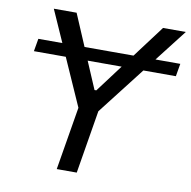

<svg xmlns="http://www.w3.org/2000/svg" viewBox="-81 -807 882 887"><g transform="rotate(10 360.0 -363.5)"><path d="M720.2 -577.8H603.7L719.8 -727.3H612.9L500.7 -577.8H271L207.4 -727.3H100.5L166.9 -577.8H54.3L44 -518.1H193.5L291.9 -296.2L242.5 0H336.3L385.3 -296.2L557.5 -518.1H709.9ZM296.2 -518.1H455.6L359.4 -389.9H350.9Z"/></g></svg>

Font: Margiela Sans Text
Style: Italic
Weight: 400
Italic angle: -9.39999°
Designer: Stefan Endress, Andreas Faust
Version: Version 1.100;FEAKit 1.0